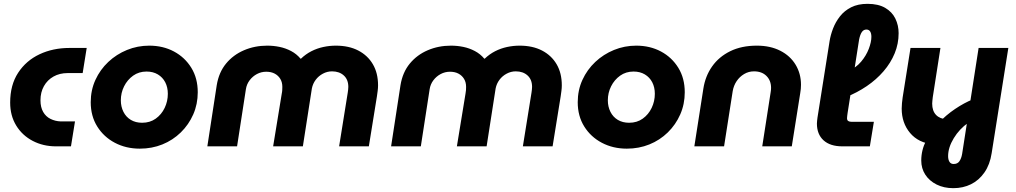

<svg xmlns="http://www.w3.org/2000/svg" viewBox="-20 -763 5295 1001"><path d="M272 0Q205 0 150.5 -28.5Q96 -57 64.5 -108.5Q33 -160 33 -228Q33 -320 74.5 -383.5Q116 -447 186 -480Q256 -513 342 -513H432L411 -382H333Q291 -382 259 -364Q227 -346 209 -314Q191 -282 191 -240Q191 -204 205 -179.5Q219 -155 243.5 -143Q268 -131 296 -130H371L350 0Z M709 12Q637 12 579 -18.5Q521 -49 487 -103.5Q453 -158 453 -230Q453 -293 477.5 -346.5Q502 -400 544.5 -440Q587 -480 642 -502.5Q697 -525 758 -525Q830 -525 887 -494.5Q944 -464 977.5 -409.5Q1011 -355 1011 -282Q1011 -220 987.5 -166.5Q964 -113 922.5 -72.5Q881 -32 826.5 -10Q772 12 709 12ZM721 -123Q762 -123 792 -144.5Q822 -166 838.5 -200.5Q855 -235 855 -274Q855 -308 841.5 -334Q828 -360 803 -375Q778 -390 744 -390Q704 -390 674 -368.5Q644 -347 627 -313Q610 -279 610 -240Q610 -207 623.5 -180Q637 -153 662 -138Q687 -123 721 -123Z M1061 0 1110 -319Q1121 -386 1158.5 -431.5Q1196 -477 1252 -501Q1308 -525 1373 -525Q1406 -525 1437.5 -518.5Q1469 -512 1497.5 -497Q1526 -482 1547 -457H1549Q1574 -481 1603.5 -496Q1633 -511 1665.5 -518Q1698 -525 1731 -525Q1799 -525 1848 -499.5Q1897 -474 1924 -428Q1951 -382 1951 -318Q1951 -304 1949 -289Q1947 -274 1945 -260L1903 0H1748L1793 -280Q1794 -287 1795 -295Q1796 -303 1796 -310Q1796 -348 1772.5 -369.5Q1749 -391 1711 -391Q1686 -391 1663.5 -379Q1641 -367 1626 -347Q1611 -327 1606 -302L1559 0H1404L1449 -275Q1451 -284 1451.5 -293.5Q1452 -303 1452 -310Q1452 -334 1441.5 -351.5Q1431 -369 1412.5 -379Q1394 -389 1368 -389Q1342 -389 1319.5 -377Q1297 -365 1281.5 -344.5Q1266 -324 1262 -298L1216 0Z M2019 0 2068 -319Q2079 -386 2116.5 -431.5Q2154 -477 2210 -501Q2266 -525 2331 -525Q2364 -525 2395.5 -518.5Q2427 -512 2455.5 -497Q2484 -482 2505 -457H2507Q2532 -481 2561.5 -496Q2591 -511 2623.5 -518Q2656 -525 2689 -525Q2757 -525 2806 -499.5Q2855 -474 2882 -428Q2909 -382 2909 -318Q2909 -304 2907 -289Q2905 -274 2903 -260L2861 0H2706L2751 -280Q2752 -287 2753 -295Q2754 -303 2754 -310Q2754 -348 2730.5 -369.5Q2707 -391 2669 -391Q2644 -391 2621.5 -379Q2599 -367 2584 -347Q2569 -327 2564 -302L2517 0H2362L2407 -275Q2409 -284 2409.5 -293.5Q2410 -303 2410 -310Q2410 -334 2399.5 -351.5Q2389 -369 2370.5 -379Q2352 -389 2326 -389Q2300 -389 2277.5 -377Q2255 -365 2239.5 -344.5Q2224 -324 2220 -298L2174 0Z M3248 12Q3176 12 3118 -18.5Q3060 -49 3026 -103.5Q2992 -158 2992 -230Q2992 -293 3016.5 -346.5Q3041 -400 3083.5 -440Q3126 -480 3181 -502.5Q3236 -525 3297 -525Q3369 -525 3426 -494.5Q3483 -464 3516.5 -409.5Q3550 -355 3550 -282Q3550 -220 3526.5 -166.5Q3503 -113 3461.5 -72.5Q3420 -32 3365.5 -10Q3311 12 3248 12ZM3260 -123Q3301 -123 3331 -144.5Q3361 -166 3377.5 -200.5Q3394 -235 3394 -274Q3394 -308 3380.5 -334Q3367 -360 3342 -375Q3317 -390 3283 -390Q3243 -390 3213 -368.5Q3183 -347 3166 -313Q3149 -279 3149 -240Q3149 -207 3162.5 -180Q3176 -153 3201 -138Q3226 -123 3260 -123Z M3600 0 3647 -301Q3657 -366 3692.5 -416.5Q3728 -467 3787 -496Q3846 -525 3926 -525Q3996 -525 4048 -498.5Q4100 -472 4128 -425.5Q4156 -379 4156 -321Q4156 -311 4155 -299.5Q4154 -288 4152 -277L4108 0H3954L3998 -283Q3999 -289 3999.5 -294.5Q4000 -300 4000 -305Q4000 -343 3976 -367Q3952 -391 3911 -391Q3883 -391 3859.5 -377Q3836 -363 3820.5 -340Q3805 -317 3800 -288L3755 0Z M4372 0Q4308 0 4273.5 -31.5Q4239 -63 4239 -119Q4239 -126 4240 -133.5Q4241 -141 4242 -150L4305 -548Q4310 -580 4323 -614Q4336 -648 4359 -677.5Q4382 -707 4417.5 -725Q4453 -743 4503 -743Q4559 -743 4595 -722Q4631 -701 4648 -666Q4665 -631 4665 -590Q4665 -535 4644.5 -485Q4624 -435 4586.5 -391.5Q4549 -348 4499 -314Q4449 -280 4391 -257L4403 -393Q4443 -410 4469.5 -441.5Q4496 -473 4509.5 -508.5Q4523 -544 4523 -571Q4523 -589 4516.5 -599Q4510 -609 4497 -609Q4482 -609 4473 -595.5Q4464 -582 4459 -557L4399 -174Q4398 -167 4397 -159Q4396 -151 4396 -147Q4396 -136 4402.5 -132Q4409 -128 4419 -128H4536L4515 0Z M4950 218Q4901 218 4863 199Q4825 180 4804 147.5Q4783 115 4783 74Q4783 20 4808 -29.5Q4833 -79 4872.5 -121Q4912 -163 4959.5 -195Q5007 -227 5052 -245L5028 -123Q4982 -91 4952.5 -42.5Q4923 6 4923 51Q4923 69 4930 80.5Q4937 92 4952 92Q4972 92 4982 77.5Q4992 63 4996 40L5082 -513H5237L5150 36Q5141 95 5112.5 136Q5084 177 5042.5 197.5Q5001 218 4950 218ZM4847 -10Q4768 -18 4724.5 -70Q4681 -122 4681 -197Q4681 -210 4682.5 -225.5Q4684 -241 4686 -255L4727 -513H4883L4843 -256Q4842 -246 4841 -237.5Q4840 -229 4840 -223Q4840 -185 4860 -164Q4880 -143 4917 -141Z"/></svg>

Font: MuseoModerno
Style: Bold Italic
Weight: 700
Italic angle: -9°
Designer: Pablo Cosgaya, Héctor Gatti, Marcela Romero, and the Authors of The MuseoModerno Project.
Foundry: Omnibus-Type Team
Version: Version 1.003